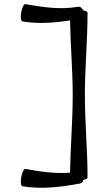

<svg xmlns="http://www.w3.org/2000/svg" viewBox="-20 -862 493 932"><path d="M89 42C181 58 275 46 368 29C376 28 383 21 385 11C397 9 405 5 405 0C405 -133 392 -267 392 -400C392 -533 405 -667 405 -800C405 -805 397 -809 384 -812C379 -824 368 -831 357 -829C273 -814 188 -827 103 -842C96 -843 87 -825 83 -802C79 -779 81 -759 89 -758C165 -745 243 -751 320 -763C322 -642 333 -521 333 -400C333 -275 322 -150 320 -24C248 -18 175 -29 103 -42C96 -43 87 -25 83 -2C79 21 81 41 89 42Z"/></svg>

Font: Nupuram Expanded Light
Style: Regular
Weight: 300
Width: 7
Designer: Santhosh Thottingal (santhosh.thottingal@gmail.com)
Foundry: SMC
Version: Version 1.000